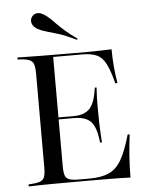

<svg xmlns="http://www.w3.org/2000/svg" viewBox="-54 -803 666 847"><g transform="rotate(-5 279.5 -379.0)"><path d="M38.7 0V-8.9Q71.8 -10.5 87.9 -15.7Q104 -21 109.3 -35.5Q114.5 -50 114.5 -78.2V-492.7Q114.5 -521.8 109.3 -535.9Q104 -550 87.5 -555.6Q71 -561.3 38.7 -562.1V-571Q79 -570.2 143.5 -569.4Q208.1 -568.5 293.5 -568.5Q318.5 -568.5 347.2 -568.5Q375.8 -568.5 403.6 -569.4Q431.5 -570.2 455.6 -571Q455.6 -533.1 458.9 -495.2Q462.1 -457.3 468.5 -420.2H458.9Q444.4 -477.4 428.6 -507.7Q412.9 -537.9 388.7 -548.8Q364.5 -559.7 325 -559.7H196V-76.6Q196 -49.2 200.8 -35.1Q205.6 -21 220.2 -16.1Q234.7 -11.3 263.7 -11.3H308.9Q362.1 -11.3 395.6 -26.6Q429 -41.9 451.2 -80.6Q473.4 -119.4 493.5 -190.3H502.4Q496 -140.3 492.7 -93.1Q489.5 -46 489.5 0Q453.2 -1.6 405.2 -2Q357.3 -2.4 291.9 -2.4Q207.3 -2.4 143.1 -2Q79 -1.6 38.7 0ZM170.2 -283.1V-291.9H326.6V-283.1ZM369.4 -165.3Q364.5 -210.5 353.2 -235.9Q341.9 -261.3 320.2 -272.2Q298.4 -283.1 262.9 -283.1V-291.9Q312.1 -291.9 335.5 -318.1Q358.9 -344.4 366.9 -408.9H375Q371.8 -360.5 372.2 -334.3Q372.6 -308.1 372.6 -287.1Q372.6 -269.4 373 -252Q373.4 -234.7 374.6 -214.1Q375.8 -193.5 377.4 -165.3ZM307.3 -625.8Q258.9 -649.2 227.8 -658.9Q196.8 -668.5 175.8 -674.2Q154.8 -679.8 135.5 -690.3Q118.5 -701.6 114.1 -715.7Q109.7 -729.8 116.9 -741.9Q124.2 -754.8 139.1 -757.7Q154 -760.5 171.8 -749.2Q187.1 -739.5 198.8 -728.2Q210.5 -716.9 223.8 -703.2Q237.1 -689.5 257.3 -671.8Q277.4 -654 310.5 -630.6Z"/></g></svg>

Font: Playfair 144pt
Style: Regular
Weight: 400
Designer: Claus Eggers Sørensen
Foundry: Claus Eggers Sørensen
Version: Version 2.001;gftools[0.9.30]